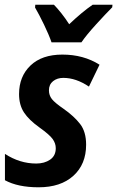

<svg xmlns="http://www.w3.org/2000/svg" viewBox="-20 -786 498 816"><path d="M326 -606Q347 -637 389 -683Q431 -729 457 -755L458 -766H374Q330 -736 274 -683Q258 -708 240.5 -730Q223 -752 209 -766H130L129 -754Q146 -725 167 -681.5Q188 -638 199 -606ZM346 -171Q346 -226 320.5 -259Q295 -292 251 -323Q213 -349 200.5 -365Q188 -381 188 -402Q188 -427 205.5 -441Q223 -455 249 -455Q303 -455 358 -418L403 -511Q335 -554 245 -554Q158 -554 109.5 -507.5Q61 -461 61 -386Q61 -340 82 -308Q103 -276 148 -244Q190 -214 203.5 -195.5Q217 -177 217 -156Q217 -124 193 -107.5Q169 -91 134 -91Q64 -91 1 -132V-20Q56 10 144 10Q238 10 292 -39Q346 -88 346 -171Z"/></svg>

Font: Noto Sans UI SemiCondensed
Style: Bold Italic
Weight: 700
Width: 4
Designer: Monotype Design Team
Foundry: Monotype Imaging Inc.
Version: 1.001